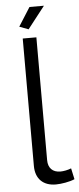

<svg xmlns="http://www.w3.org/2000/svg" viewBox="-60 -915 393 953"><g transform="rotate(-5 136.5 -438.5)"><path d="M197 -883H125L66 -790L111 -773ZM78 -95C78 -31 116 6 179 6C206 6 248 -1 273 -12L261 -67C244 -60 222 -56 207 -56C168 -56 146 -79 146 -118V-730H78Z"/></g></svg>

Font: Raleway Reg
Style: Regular
Weight: 400
Designer: Matt McInerney, Pablo Impallari, Rodrigo Fuenzalida
Foundry: Matt McInerney, Pablo Impallari, Rodrigo Fuenzalida
Version: Version 3.00 July 28, 2015